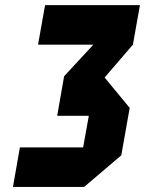

<svg xmlns="http://www.w3.org/2000/svg" viewBox="-20 -739 573 759"><path d="M393.6 -432.6 492.7 -312.5 459.5 -125 312.5 0H31.2L58.6 -156.2H308.6L331.1 -281.2H206.1L233.4 -437.5L349.1 -562.5H130.4L158.2 -718.8H533.2L505.4 -562.5Z"/></svg>

Font: Signwood
Style: Italic
Weight: 400
Italic angle: -10°
Designer: GGBotNet
Foundry: GGBotNet
Version: 0.95